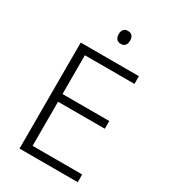

<svg xmlns="http://www.w3.org/2000/svg" viewBox="-218 -1016 989 1120"><g transform="rotate(30 276.5 -455.5)"><path d="M305 -911C281 -911 267 -895 267 -868C267 -840 281 -824 305 -824C331 -824 344 -840 344 -868C344 -895 331 -911 305 -911ZM492 0V-52H158V-349H473V-401H158V-662H492V-714H100V0Z"/></g></svg>

Font: Noto Sans Gujarati UI Light
Style: Regular
Weight: 300
Designer: Jelle Bosma - Monotype Design Team, Universal Thirst
Foundry: Monotype Imaging Inc.
Version: Version 2.106